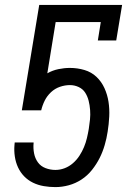

<svg xmlns="http://www.w3.org/2000/svg" viewBox="-20 -755 540 783"><path d="M206 8Q182 8 158.5 4Q135 0 114.5 -10Q94 -20 78.5 -36Q63 -52 53.5 -72.5Q44 -93 40.5 -116.5Q37 -140 39 -163L40 -174H117V-171Q115 -150 119 -129.5Q123 -109 134.5 -93Q146 -77 165.5 -69.5Q185 -62 206 -62Q225 -62 243.5 -69Q262 -76 277.5 -89.5Q293 -103 304 -120Q315 -137 322.5 -155Q330 -173 334.5 -192Q339 -211 342 -229Q345 -248 347 -267.5Q349 -287 347.5 -306.5Q346 -326 341.5 -344Q337 -362 327.5 -377Q318 -392 301 -400Q284 -408 265 -408Q245 -408 224.5 -401Q204 -394 188 -379Q172 -364 162.5 -345Q153 -326 148 -305H69L140 -735H478L454 -590H379L391 -665H207L173 -456Q194 -468 218 -473Q242 -478 265 -478Q296 -478 324.5 -469.5Q353 -461 373.5 -441.5Q394 -422 406 -395.5Q418 -369 422.5 -340Q427 -311 425.5 -280Q424 -249 419 -218Q415 -191 407 -163.5Q399 -136 386.5 -111Q374 -86 355.5 -62.5Q337 -39 312.5 -23Q288 -7 260.5 0.5Q233 8 206 8Z"/></svg>

Font: Iosevka Slab Oblique
Style: Regular
Weight: 400
Italic angle: -9°
Monospace: yes
Designer: Belleve Invis
Foundry: Belleve Invis
Version: Version 11.1.1; ttfautohint (v1.8.3)